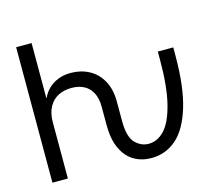

<svg xmlns="http://www.w3.org/2000/svg" viewBox="-104 -858 1119 996"><g transform="rotate(-15 455.0 -359.5)"><path d="M410.2 -215.8V-314.5Q410.2 -358.4 394.8 -388.7Q379.4 -418.9 350.8 -434.1Q322.3 -449.2 283.2 -449.2Q244.1 -449.2 212.9 -433.6Q181.6 -418 163.1 -384.8Q144.5 -351.6 144.5 -301.8V0H61.5V-727.5H144.5V-432.6H146.5Q158.2 -459 179.2 -479.7Q200.2 -500.5 230.7 -512.9Q261.2 -525.4 300.3 -525.4Q353.5 -525.4 397.5 -502.2Q441.4 -479 467.3 -432.6Q493.2 -386.2 493.2 -320.3V-215.8Q493.2 -130.4 524.4 -97.9Q555.7 -65.4 597.7 -65.4Q644.5 -65.4 682.4 -105.7Q720.2 -146 742.9 -236.8Q765.6 -327.6 765.6 -471.7V-515.6H848.6V-471.7Q848.6 -303.2 815.7 -195.8Q782.7 -88.4 725.1 -39.3Q667.5 9.8 591.8 9.8Q539.6 9.8 498.5 -14.4Q457.5 -38.6 433.8 -89.4Q410.2 -140.1 410.2 -215.8Z"/></g></svg>

Font: Intratopia Thin
Style: Regular
Weight: 100
Designer: Rasmus Andersson
Foundry: rsms
Version: Version 3.000;Glyphs 3.2.3 (3260)